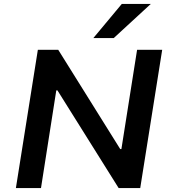

<svg xmlns="http://www.w3.org/2000/svg" viewBox="-20 -959 876 979"><path d="M61 0 173 -705H277L593 -199H599L679 -705H807L695 0H585L273 -498H267L189 0ZM456 -765 601 -939H749L560 -765Z"/></svg>

Font: Nunito Sans 6pt
Style: Bold Italic
Weight: 700
Italic angle: -9°
Version: Version 3.101;gftools[0.9.27]